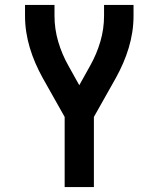

<svg xmlns="http://www.w3.org/2000/svg" viewBox="-20 -540 640 775"><path d="M241 215V-68L152 -226Q136 -255 123 -285Q110 -315 100.5 -346.5Q91 -378 86 -410.5Q81 -443 81 -476V-520H200V-476Q200 -423 215 -372Q230 -321 256 -275L300 -196L344 -275Q370 -321 385 -372Q400 -423 400 -476V-520H519V-476Q519 -443 514 -410.5Q509 -378 499.5 -346.5Q490 -315 477 -285Q464 -255 448 -226L359 -68V215Z"/></svg>

Font: Zed Sans Extended
Style: Bold
Weight: 700
Width: 7
Designer: Belleve Invis
Foundry: Belleve Invis
Version: Version 1.0.0; ttfautohint (v1.8.4)